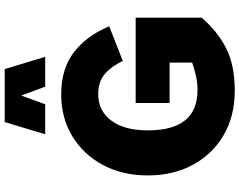

<svg xmlns="http://www.w3.org/2000/svg" viewBox="-122 -902 1030 826"><g transform="rotate(-90 393.0 -489.0)"><path d="M561.5 -809.6H433.1L395 -912.6L357.4 -809.6H228.5L280.8 -983.9H508.8ZM362.8 -420.4H730V-136.7Q673.8 -70.3 600.6 -32.2Q527.3 5.9 415.5 5.9Q306.6 5.9 224.6 -42Q142.6 -89.8 96.9 -174.3Q51.3 -258.8 51.3 -368.2Q51.3 -476.1 95.7 -560.1Q140.1 -644 219 -692.4Q297.9 -740.7 400.9 -740.7Q510.3 -740.7 581.5 -685.8Q652.8 -630.9 692.9 -534.2L543.9 -475.6Q521.5 -523.4 488.3 -552.5Q455.1 -581.5 401.4 -581.5Q329.1 -581.5 287.1 -525.1Q245.1 -468.8 245.1 -368.2Q245.1 -154.3 418 -154.3Q450.7 -154.3 482.2 -161.6Q513.7 -168.9 536.6 -177.2V-274.4H362.8Z"/></g></svg>

Font: Estedad-FD Black
Style: Regular
Weight: 900
Designer: Amin Abedi
Version: Version 7.3